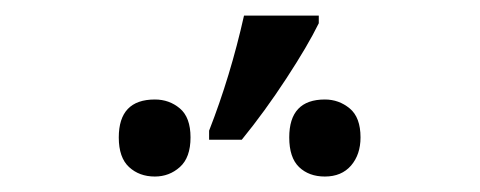

<svg xmlns="http://www.w3.org/2000/svg" viewBox="-20 -858 617 247"><path d="M249 -689.9Q276.4 -759.8 293.9 -837.9H390.1V-828.1Q376 -799.3 348.4 -757.1Q320.8 -714.8 291 -678.2H249ZM132.8 -681.2Q132.8 -730 179.2 -730Q197.8 -730 211.4 -718.5Q225.1 -707 225.1 -681.2Q225.1 -655.3 211.4 -643.1Q197.8 -630.9 179.2 -630.9Q159.2 -630.9 146 -643.1Q132.8 -655.3 132.8 -681.2ZM352.1 -681.2Q352.1 -730 397.9 -730Q416 -730 429.9 -718.5Q443.8 -707 443.8 -681.2Q443.8 -659.2 431.6 -645Q419.4 -630.9 397.9 -630.9Q377.4 -630.9 364.7 -643.1Q352.1 -655.3 352.1 -681.2Z"/></svg>

Font: Noto Sans Southeast Asian
Style: Regular
Weight: 400
Designer: Monotype Design Team
Foundry: Monotype Imaging Inc.
Version: Version 1.06 uh; ttfautohint (v1.4.1)